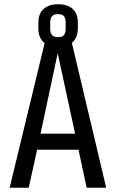

<svg xmlns="http://www.w3.org/2000/svg" viewBox="-20 -875 540 895"><path d="M315 -675 475 0H384L346 -177H153L114 0H25L188 -674Q159 -697 159 -741V-770Q159 -812 183.5 -833.5Q208 -855 248 -855H254Q294 -855 318.5 -833.5Q343 -812 343 -770V-741Q341 -696 315 -675ZM254 -809H248Q230 -809 222 -798.5Q214 -788 214 -771V-740Q214 -723 222 -712.5Q230 -702 248 -702H254Q286 -702 286 -740V-771Q286 -809 254 -809ZM249 -627 169 -252H330Z"/></svg>

Font: Share Tech
Style: Regular
Weight: 400
Designer: Ralph du Carrois
Foundry: Carrois Type Design
Version: Version 1.100